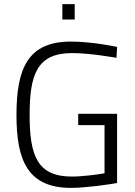

<svg xmlns="http://www.w3.org/2000/svg" viewBox="-20 -904 657 933"><path d="M488 -296V-62C455 -56 381 -46 329 -46C160 -46 124 -150 124 -345C124 -542 160 -646 330 -646C421 -646 546 -623 546 -623L549 -676C549 -676 430 -702 325 -702C115 -702 60 -571 60 -345C60 -122 116 9 326 9C398 9 522 -9 549 -15V-351H360V-296ZM343 -809V-884H283V-809Z"/></svg>

Font: RazerF5 Light
Style: Regular
Weight: 300
Foundry: Razer Inc.
Version: Version 2